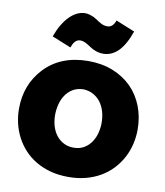

<svg xmlns="http://www.w3.org/2000/svg" viewBox="-104 -1072 1006 1172"><g transform="rotate(10 399.0 -486.0)"><path d="M328.1 -817.9Q316.9 -817.9 308.6 -813.2Q300.3 -808.6 293.9 -801Q287.6 -793.5 283.2 -783.9Q278.8 -774.4 275.4 -765.1L157.2 -813Q172.4 -854.5 191.4 -886.7Q210.4 -918.9 232.7 -941.2Q254.9 -963.4 279.3 -975.1Q303.7 -986.8 329.1 -986.8Q344.2 -986.8 359.6 -981.7Q375 -976.6 383.3 -972.7L406.2 -959Q407.2 -958 409.7 -956.5Q412.1 -955.1 415.5 -952.6L436.5 -940.4Q445.3 -936 454.3 -933.6Q463.4 -931.2 474.6 -931.2Q508.8 -931.2 524.4 -976.1L641.6 -928.2Q611.3 -841.8 570.6 -802Q529.8 -762.2 478.5 -762.2Q459.5 -762.2 444.6 -766.4Q429.7 -770.5 417 -776.6Q404.3 -782.7 393.6 -790Q382.8 -797.4 372.3 -803.5Q361.8 -809.6 351.1 -813.7Q340.3 -817.9 328.1 -817.9ZM31.2 -342.8Q31.2 -491.7 126 -593.8Q227.1 -702.6 399.4 -702.6Q483.4 -702.6 551.3 -675.5Q619.1 -648.4 667 -600.6Q714.8 -552.7 740.7 -486.6Q766.6 -420.4 766.6 -342.8Q766.6 -295.9 755.9 -251Q745.1 -206.1 723.9 -166.3Q702.6 -126.5 671.4 -93Q640.1 -59.6 599.4 -35.4Q558.6 -11.2 508.5 2.2Q458.5 15.6 399.4 15.6Q338.9 15.6 288.3 2Q237.8 -11.7 196.8 -36.1Q155.8 -60.5 124.8 -94.2Q93.8 -127.9 73 -167.7Q52.2 -207.5 41.7 -252Q31.2 -296.4 31.2 -342.8ZM399.4 -166Q438 -166 465.1 -182.4Q492.2 -198.7 509.5 -224.4Q526.9 -250 534.9 -281.7Q543 -313.5 543 -343.8Q543 -383.3 533 -416.3Q522.9 -449.2 504.2 -473.4Q485.4 -497.6 458.7 -511.7Q432.1 -525.9 399.4 -527.3Q360.4 -526.4 333 -509.8Q305.7 -493.2 288.3 -467Q271 -440.9 262.9 -408.4Q254.9 -376 254.9 -343.8Q254.9 -305.7 264.9 -273.2Q274.9 -240.7 293.7 -217Q312.5 -193.4 339.4 -179.7Q366.2 -166 399.4 -166Z"/></g></svg>

Font: Paytone One
Style: Regular
Weight: 400
Designer: vernon adams
Foundry: vernon adams
Version: 1.000